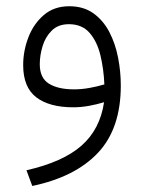

<svg xmlns="http://www.w3.org/2000/svg" viewBox="-20 -348 470 627"><path d="M374.5 -68.8Q374.5 71.8 300 150.9Q225.6 230 85.4 259.3L66.4 208Q185.1 181.2 245.8 127.9Q306.6 74.7 319.8 -14.2Q297.4 -7.3 271 -2.4Q244.6 2.4 219.2 2.4Q141.1 2.4 98.4 -30.3Q55.7 -63 55.7 -135.3Q55.7 -182.1 72.8 -226.3Q89.8 -270.5 123.3 -299.1Q156.7 -327.6 206.1 -327.6Q252.9 -327.6 285.2 -304.4Q317.4 -281.2 337.2 -243.2Q356.9 -205.1 365.7 -159.4Q374.5 -113.8 374.5 -68.8ZM221.7 -56.2Q246.6 -56.2 272 -60.8Q297.4 -65.4 320.8 -72.3Q318.8 -121.6 308.1 -166.7Q297.4 -211.9 272.7 -240.5Q248 -269 205.1 -269Q169.9 -269 148.9 -248Q127.9 -227.1 118.9 -196.8Q109.9 -166.5 109.9 -138.2Q109.9 -93.3 139.9 -74.7Q169.9 -56.2 221.7 -56.2Z"/></svg>

Font: Vazirmatn FD NL ExtraLight
Style: Regular
Weight: 200
Designer: Saber Rastikerdar
Foundry: Saber Rastikerdar
Version: Version 33.003